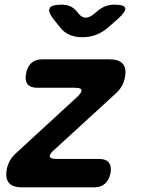

<svg xmlns="http://www.w3.org/2000/svg" viewBox="-20 -805 640 825"><path d="M75 0Q35 0 18.5 -19Q2 -38 9 -77Q13 -98 23 -115.5Q33 -133 49 -147L311 -388Q320 -396 324.5 -402.5Q329 -409 330 -414Q332 -421 324.5 -424.5Q317 -428 300 -428H139Q110 -428 98 -444Q86 -460 92 -489Q97 -518 114.5 -534Q132 -550 161 -550H451Q491 -550 507.5 -531Q524 -512 517 -473Q513 -452 503 -434.5Q493 -417 477 -403L214 -162Q204 -154 199.5 -147.5Q195 -141 194 -136Q193 -129 200.5 -125.5Q208 -122 224 -122H407Q436 -122 448 -106Q460 -90 455 -61Q449 -32 431.5 -16Q414 0 385 0ZM244 -785Q265 -785 281.5 -778Q298 -771 310 -756L318 -746Q332 -729 348.5 -729Q365 -729 385 -746L396 -755Q414 -771 432.5 -778Q451 -785 472 -785Q514 -785 518 -770.5Q522 -756 488 -725L447 -689Q421 -666 393 -655.5Q365 -645 334 -645Q303 -645 278.5 -655.5Q254 -666 237 -689L208 -725Q185 -756 193.5 -770.5Q202 -785 244 -785Z"/></svg>

Font: Maple Mono
Style: Bold Italic
Weight: 700
Italic angle: -10°
Monospace: yes
Designer: subframe7536
Version: Version 7.000